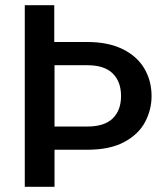

<svg xmlns="http://www.w3.org/2000/svg" viewBox="-20 -716 635 736"><path d="M561 -348Q561 -295 536 -248Q511 -201 456 -171.5Q401 -142 315 -142H189V0H75V-696H188V-555H315Q395 -555 450.5 -527.5Q506 -500 533.5 -453Q561 -406 561 -348ZM315 -231Q380 -231 412 -262Q444 -293 444 -348Q444 -403 412 -434.5Q380 -466 315 -466H189V-231Z"/></svg>

Font: MSTAGE Medium
Style: Regular
Weight: 500
Designer: Ninad Kale (Devanagari), Jonny Pinhorn (Latin)
Foundry: Indian Type Foundry
Version: 4.004